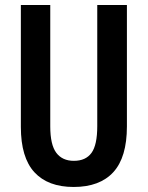

<svg xmlns="http://www.w3.org/2000/svg" viewBox="-20 -734 587 764"><path d="M485 -231Q485 -108 431 -49Q377 10 273 10Q171 10 117 -48.5Q63 -107 63 -229V-714H180V-231Q180 -158 204 -126Q228 -94 274 -94Q321 -94 344 -125.5Q367 -157 367 -232V-714H485Z"/></svg>

Font: Noto Sans Khmer UI ExtraCondensed SemiBold
Style: Regular
Weight: 600
Width: 2
Designer: Danh Hong and the Monotype Design Team
Foundry: Monotype Imaging Inc.
Version: Version 2.002; ttfautohint (v1.8.4.7-5d5b)